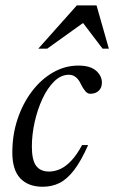

<svg xmlns="http://www.w3.org/2000/svg" viewBox="-20 -702 435 732"><path d="M242.5 -417Q212.5 -417 186.8 -391.8Q161 -366.5 142 -325.8Q123 -285 112.2 -237Q101.5 -189 101.5 -143Q101.5 -91.5 117.8 -69.8Q134 -48 167 -48Q188.5 -48 209.5 -57.5Q230.5 -67 251.5 -89Q272.5 -111 293 -149H316Q289 -88 262.2 -53.2Q235.5 -18.5 206.5 -4.2Q177.5 10 143 10Q87.5 10 57.2 -22.2Q27 -54.5 27 -120.5Q27 -188.5 47 -248.2Q67 -308 102 -354Q137 -400 182.5 -426Q228 -452 278.5 -452Q324 -452 346.2 -432.5Q368.5 -413 368.5 -387Q368.5 -367 356.2 -355.8Q344 -344.5 324.5 -344.5Q314 -344 305 -354.8Q296 -365.5 288.5 -381Q281.5 -397 270 -407Q258.5 -417 242.5 -417ZM126 -516.5 273 -681.5H348L395 -516.5H371L290.5 -622.5H308L160 -516.5Z"/></svg>

Font: Newsreader 28pt
Style: Italic
Weight: 400
Italic angle: -17°
Version: Version 1.003